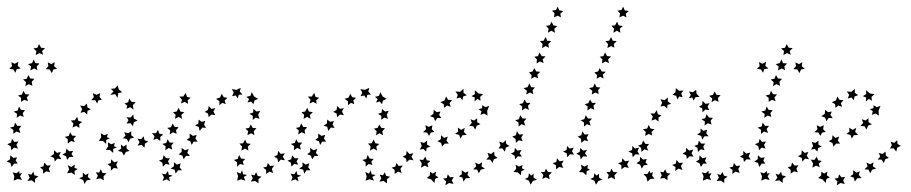

<svg xmlns="http://www.w3.org/2000/svg" viewBox="-29 -557 2729 575"><path d="M142 -351 131 -349 126 -338 120 -349 108 -350 116 -359 114 -370 125 -365 135 -371 133 -359ZM33 -352 21 -350 17 -339 11 -349 -1 -351 7 -359 5 -371 15 -366 26 -372 24 -360ZM153 -102 148 -91 155 -80 143 -82 135 -73 133 -84 122 -89 132 -95 133 -107 142 -99ZM123 -62 117 -52 121 -41 110 -44 100 -37V-48L91 -56L101 -59L104 -70L112 -61ZM86 -29 76 -21V-9L66 -17L53 -15L60 -25L55 -36L65 -34L71 -43L74 -32ZM37 -18 24 -21 12 -16 14 -29 9 -41 20 -38 29 -45V-37L37 -39L31 -29ZM6 -57 2 -69 -9 -73 1 -80 2 -92 11 -84 22 -86 18 -76 24 -67H13ZM5 -107 3 -119 -7 -125 4 -130 7 -141 14 -132 26 -133 20 -123 25 -112 13 -115ZM11 -156V-168L1 -175L13 -178L16 -190L23 -180H35L28 -171L32 -159L20 -163ZM21 -204 22 -216 12 -223 24 -226 28 -238 34 -228 46 -227 39 -218 42 -207 31 -211ZM34 -252V-264L25 -271L37 -274L41 -285L47 -275L59 -274L51 -265L55 -254L44 -258ZM47 -299 49 -311 40 -319 51 -321 56 -332 62 -322 74 -321 66 -312 68 -300 57 -305ZM62 -346 64 -358 55 -365 67 -368 72 -379 77 -368 89 -367 81 -358 83 -347 73 -352ZM78 -392 80 -404 71 -412 83 -414 88 -425 94 -414 106 -413 97 -404 100 -393 89 -398Z M460 -154 451 -147V-135L441 -142L430 -138L434 -149L426 -158H438L444 -168L448 -157ZM415 -133 405 -127 404 -115 395 -123 383 -121 389 -131 383 -142 394 -140 401 -149 404 -137ZM359 -105 348 -102 342 -91 336 -102 324 -105 334 -112 333 -124 341 -118 350 -124V-112ZM289 -126 279 -135H267L274 -146L273 -158L283 -152L294 -156L291 -146L300 -143L289 -138ZM303 -291 315 -292 323 -301 327 -289 337 -281 325 -278 323 -264 316 -275 301 -273 311 -283ZM358 -262 365 -252 377 -251 369 -242 371 -229 361 -236 350 -231 352 -241 344 -247 355 -251ZM370 -214 372 -202 383 -196 372 -191 369 -179 362 -188 350 -187 356 -197 350 -206 362 -205ZM364 -164V-152L373 -145L361 -142L356 -131L351 -141L339 -143L347 -151L343 -161L355 -158ZM324 -74 319 -63 324 -52 312 -54 303 -46V-58L293 -65L303 -69L304 -80L313 -71ZM290 -38 281 -29 282 -17 271 -23 259 -20 264 -31 258 -41 268 -40 273 -50 278 -39ZM243 -19 231 -17 224 -6 220 -18 208 -23 219 -28V-40L227 -33L236 -38L234 -27ZM195 -33 185 -40 172 -38 178 -50 174 -62 185 -57 195 -64 194 -54 204 -51 194 -45ZM172 -78 169 -89 158 -94 168 -100 170 -112 178 -104 190 -105 185 -96 191 -87H179ZM174 -127V-140L165 -147L177 -150L181 -161L187 -151L199 -150L191 -141L195 -131L184 -135ZM188 -175 191 -187 183 -196 195 -197 202 -207 206 -195 217 -192 208 -185 209 -174 199 -180ZM212 -219 217 -230 211 -241 223 -239 231 -247 233 -235 243 -230 233 -225 232 -214 223 -222ZM244 -257 252 -266 249 -278 260 -273 271 -278 269 -267 276 -258 266 -257 262 -247 256 -257ZM310 -99 300 -108H288L295 -119L294 -131L304 -125L315 -129L312 -119L321 -116L310 -111Z M824 -98 818 -88 824 -77 812 -79 804 -71 802 -82 792 -88 802 -93 804 -105 812 -96ZM792 -61 785 -51 789 -39 778 -43 768 -36V-48L759 -55L770 -58L773 -69L780 -60ZM754 -28 745 -20V-8L735 -15L722 -13L728 -23L723 -34L733 -32L738 -41L743 -30ZM706 -16 693 -20 681 -16 684 -29 680 -42 691 -37 696 -47 699 -35 711 -33 701 -27ZM681 -58V-71L671 -78L683 -81L687 -93L693 -82L705 -81L698 -73L701 -63L690 -66ZM694 -106 696 -118 688 -127 699 -128 705 -139 710 -128 722 -126 713 -118 715 -106 705 -112ZM712 -152 714 -164 706 -172 717 -174 722 -184 728 -174 739 -173 731 -164 733 -152 723 -158ZM728 -198V-210L718 -216L729 -220L730 -231L739 -223L750 -225L744 -213L748 -201L737 -205ZM730 -245 723 -253 712 -250 717 -260 709 -267 721 -270 725 -281 732 -268 744 -261 733 -256ZM697 -274 686 -273 683 -262 677 -271 666 -269 671 -280 665 -290 679 -288 692 -294 689 -283ZM652 -264 644 -256 647 -245 637 -249 628 -242V-254L618 -261L630 -265L635 -276L641 -266ZM616 -233 610 -223 616 -212 604 -214 596 -206 594 -217 584 -222 594 -228 596 -240 604 -231ZM586 -195 582 -184 588 -174 577 -175 569 -165 566 -177 555 -181 565 -187 566 -199 575 -192ZM560 -153 556 -142 563 -133H551L545 -123L541 -134L530 -138L539 -145V-157L549 -150ZM536 -111 532 -99 540 -90H528L521 -80L517 -91L506 -95L515 -102V-114L525 -107ZM512 -68 509 -56 516 -47H504L497 -37L494 -49L482 -52L492 -59V-71L501 -64ZM480 -14 470 -20 458 -15 462 -26 456 -37 467 -35 474 -45 476 -34 488 -31 477 -26ZM459 -58 457 -70 447 -76 458 -80 461 -92 469 -83H480L474 -74L479 -64L467 -66ZM466 -107 467 -119 457 -126 469 -129 473 -140 479 -130H491L484 -121L487 -109L476 -114ZM479 -154 481 -166 472 -174 483 -176 488 -187 494 -177 506 -176 498 -167 500 -156 489 -161ZM495 -201 497 -213 489 -221 500 -223 506 -234 511 -223 523 -221 514 -213 516 -201 506 -207ZM513 -247 516 -258 508 -268H520L527 -279L531 -267L542 -264L533 -257L534 -246L524 -252Z M1209 -98 1203 -88 1209 -77 1197 -79 1189 -71 1187 -82 1177 -88 1187 -93 1189 -105 1197 -96ZM1177 -61 1170 -51 1174 -39 1163 -43 1153 -36V-48L1144 -55L1155 -58L1158 -69L1165 -60ZM1139 -28 1130 -20V-8L1120 -15L1107 -13L1113 -23L1108 -34L1118 -32L1123 -41L1128 -30ZM1091 -16 1078 -20 1066 -16 1069 -29 1065 -42 1076 -37 1081 -47 1084 -35 1096 -33 1086 -27ZM1066 -58V-71L1056 -78L1068 -81L1072 -93L1078 -82L1090 -81L1083 -73L1086 -63L1075 -66ZM1079 -106 1081 -118 1073 -127 1084 -128 1090 -139 1095 -128 1107 -126 1098 -118 1100 -106 1090 -112ZM1097 -152 1099 -164 1091 -172 1102 -174 1107 -184 1113 -174 1124 -173 1116 -164 1118 -152 1108 -158ZM1113 -198V-210L1103 -216L1114 -220L1115 -231L1124 -223L1135 -225L1129 -213L1133 -201L1122 -205ZM1115 -245 1108 -253 1097 -250 1102 -260 1094 -267 1106 -270 1110 -281 1117 -268 1129 -261 1118 -256ZM1082 -274 1071 -273 1068 -262 1062 -271 1051 -269 1056 -280 1050 -290 1064 -288 1077 -294 1074 -283ZM1037 -264 1029 -256 1032 -245 1022 -249 1013 -242V-254L1003 -261L1015 -265L1020 -276L1026 -266ZM1001 -233 995 -223 1001 -212 989 -214 981 -206 979 -217 969 -222 979 -228 981 -240 989 -231ZM971 -195 967 -184 973 -174 962 -175 954 -165 951 -177 940 -181 950 -187 951 -199 960 -192ZM945 -153 941 -142 948 -133H936L930 -123L926 -134L915 -138L924 -145V-157L934 -150ZM921 -111 917 -99 925 -90H913L906 -80L902 -91L891 -95L900 -102V-114L910 -107ZM897 -68 894 -56 901 -47H889L882 -37L879 -49L867 -52L877 -59V-71L886 -64ZM865 -14 855 -20 843 -15 847 -26 841 -37 852 -35 859 -45 861 -34 873 -31 862 -26ZM844 -58 842 -70 832 -76 843 -80 846 -92 854 -83H865L859 -74L864 -64L852 -66ZM851 -107 852 -119 842 -126 854 -129 858 -140 864 -130H876L869 -121L872 -109L861 -114ZM864 -154 866 -166 857 -174 868 -176 873 -187 879 -177 891 -176 883 -167 885 -156 874 -161ZM880 -201 882 -213 874 -221 885 -223 891 -234 896 -223 908 -221 899 -213 901 -201 891 -207ZM898 -247 901 -258 893 -268H905L912 -279L916 -267L927 -264L918 -257L919 -246L909 -252Z M1281 -134 1291 -140 1292 -152 1301 -144 1312 -148 1308 -136 1315 -127H1303L1295 -118L1292 -129ZM1334 -156 1343 -163 1342 -175 1352 -168 1363 -174 1360 -162 1369 -153 1356 -152 1350 -142 1346 -153ZM1376 -180 1384 -189 1380 -200 1391 -196 1400 -203V-191L1410 -185L1399 -181L1394 -169L1388 -179ZM1410 -213 1413 -224 1404 -230 1415 -233V-242L1425 -236L1436 -240L1430 -225L1431 -211L1421 -217ZM1410 -255 1401 -261 1392 -253 1393 -265 1383 -269 1393 -275V-287L1404 -277L1418 -275L1409 -267ZM1369 -272 1358 -268 1356 -257 1349 -265 1338 -262 1342 -273 1335 -283 1349 -282 1359 -291V-279ZM1325 -257 1317 -248 1321 -237 1310 -241 1301 -234 1300 -245 1290 -251 1302 -256 1307 -268 1313 -258ZM1290 -223 1286 -213 1293 -203 1281 -204 1274 -194 1270 -205 1259 -209 1269 -216 1270 -228 1279 -221ZM1266 -182 1264 -170 1272 -162 1261 -160 1256 -150 1250 -160 1238 -161 1247 -170 1245 -182 1255 -177ZM1250 -136V-124L1260 -118L1249 -114L1247 -103L1239 -111L1228 -109L1234 -120L1230 -132L1241 -129ZM1245 -88 1249 -77 1260 -75 1251 -67 1254 -56 1243 -61 1232 -55 1234 -68 1227 -79 1238 -78ZM1259 -43 1267 -37 1277 -43 1275 -32 1284 -26 1274 -21 1272 -9 1262 -20 1249 -24 1258 -31ZM1298 -22 1309 -24 1312 -35 1319 -26 1330 -27 1324 -17 1329 -6 1316 -9 1305 -2 1307 -14ZM1345 -29 1354 -35V-47L1364 -40L1374 -44L1371 -33L1379 -24L1366 -23L1359 -13L1356 -25ZM1388 -50 1397 -59 1394 -70 1405 -65 1415 -71 1413 -59 1423 -52 1411 -49 1405 -38 1400 -49ZM1427 -79 1435 -88 1431 -99 1442 -96 1451 -103 1452 -91 1461 -84 1450 -80 1446 -69 1439 -79ZM1464 -112 1470 -122 1466 -133 1477 -129 1486 -137 1487 -126 1497 -120 1486 -115 1483 -103 1475 -113Z M1689 -115 1684 -104 1690 -94 1678 -95 1670 -86 1668 -98 1657 -103 1668 -108 1669 -120 1677 -112ZM1659 -76 1653 -65 1658 -54 1646 -57 1636 -50V-62L1626 -68L1637 -72L1639 -83L1647 -74ZM1624 -41 1615 -32 1617 -20 1606 -26 1595 -21 1598 -33 1591 -42H1602L1606 -52L1612 -42ZM1579 -19 1567 -15 1560 -4 1555 -16 1543 -21 1553 -26 1555 -38 1562 -31 1569 -37V-25ZM1531 -32 1521 -41 1509 -42 1517 -52 1515 -64 1525 -58 1536 -63 1534 -53 1542 -49 1532 -44ZM1514 -80 1512 -91 1501 -97 1511 -102 1513 -114 1521 -106 1533 -108 1527 -98 1534 -88 1522 -89ZM1516 -129 1515 -141 1505 -148 1516 -152 1519 -164 1526 -154 1538 -155 1532 -145 1536 -134 1525 -137ZM1524 -178V-190L1514 -197L1525 -200L1529 -212L1536 -202H1548L1540 -193L1544 -181L1533 -185ZM1534 -226 1535 -238 1526 -245 1537 -248 1542 -259 1548 -249H1560L1552 -240L1555 -228L1544 -233ZM1547 -274 1549 -285 1539 -293 1551 -296 1556 -307 1562 -296 1573 -295 1566 -287 1568 -275 1558 -280ZM1562 -321 1563 -332 1555 -340 1566 -343 1571 -353 1577 -343 1589 -342 1580 -333 1583 -322 1572 -327ZM1578 -367 1579 -379 1571 -387 1582 -389 1587 -400 1593 -389 1605 -388 1596 -379 1599 -368 1588 -373ZM1594 -413 1596 -425 1588 -434 1599 -435 1605 -446 1610 -435 1622 -434 1613 -425 1615 -414 1605 -419ZM1612 -459 1614 -471 1606 -480 1617 -481 1623 -492 1628 -481 1640 -479 1631 -471 1633 -459 1622 -465ZM1630 -505 1632 -517 1624 -525 1636 -527 1641 -537 1646 -526 1658 -524 1649 -516 1651 -505 1641 -510Z M1885 -115 1880 -104 1886 -94 1874 -95 1866 -86 1864 -98 1853 -103 1864 -108 1865 -120 1873 -112ZM1855 -76 1849 -65 1854 -54 1842 -57 1832 -50V-62L1822 -68L1833 -72L1835 -83L1843 -74ZM1820 -41 1811 -32 1813 -20 1802 -26 1791 -21 1794 -33 1787 -42H1798L1802 -52L1808 -42ZM1775 -19 1763 -15 1756 -4 1751 -16 1739 -21 1749 -26 1751 -38 1758 -31 1765 -37V-25ZM1727 -32 1717 -41 1705 -42 1713 -52 1711 -64 1721 -58 1732 -63 1730 -53 1738 -49 1728 -44ZM1710 -80 1708 -91 1697 -97 1707 -102 1709 -114 1717 -106 1729 -108 1723 -98 1730 -88 1718 -89ZM1712 -129 1711 -141 1701 -148 1712 -152 1715 -164 1722 -154 1734 -155 1728 -145 1732 -134 1721 -137ZM1720 -178V-190L1710 -197L1721 -200L1725 -212L1732 -202H1744L1736 -193L1740 -181L1729 -185ZM1730 -226 1731 -238 1722 -245 1733 -248 1738 -259 1744 -249H1756L1748 -240L1751 -228L1740 -233ZM1743 -274 1745 -285 1735 -293 1747 -296 1752 -307 1758 -296 1769 -295 1762 -287 1764 -275 1754 -280ZM1758 -321 1759 -332 1751 -340 1762 -343 1767 -353 1773 -343 1785 -342 1776 -333 1779 -322 1768 -327ZM1774 -367 1775 -379 1767 -387 1778 -389 1783 -400 1789 -389 1801 -388 1792 -379 1795 -368 1784 -373ZM1790 -413 1792 -425 1784 -434 1795 -435 1801 -446 1806 -435 1818 -434 1809 -425 1811 -414 1801 -419ZM1808 -459 1810 -471 1802 -480 1813 -481 1819 -492 1824 -481 1836 -479 1827 -471 1829 -459 1818 -465ZM1826 -505 1828 -517 1820 -525 1832 -527 1837 -537 1842 -526 1854 -524 1845 -516 1847 -505 1837 -510Z M2135 -42 2139 -31 2150 -28 2140 -21V-9L2130 -16L2117 -15L2124 -25L2119 -36L2129 -33ZM2093 -46V-37L2102 -38L2096 -28L2101 -18L2088 -21L2076 -16L2078 -29L2073 -41L2084 -38ZM1916 -46 1919 -38 1926 -42 1924 -31 1931 -22 1919 -21 1910 -13 1907 -26 1898 -36H1910ZM1963 -50 1968 -39 1979 -37 1970 -29V-17L1960 -24L1948 -22L1953 -32L1948 -43L1958 -41ZM2169 -69 2176 -60 2188 -61 2182 -51 2186 -39 2174 -43 2164 -36 2165 -48 2155 -55 2166 -58ZM1997 -78 2005 -69 2017 -70 2010 -60 2015 -48 2003 -52 1993 -45 1994 -57 1984 -63 1995 -67ZM1888 -87 1897 -79 1908 -81 1904 -71 1911 -63 1899 -62 1893 -52 1888 -64 1877 -68 1887 -75ZM2066 -92 2075 -83 2087 -86 2082 -75 2088 -67H2077L2070 -57L2066 -68L2055 -73L2065 -79ZM2197 -105 2206 -97 2218 -100 2213 -89 2219 -79 2207 -80 2199 -72 2197 -83 2187 -88 2197 -94ZM2026 -114 2035 -106 2047 -109 2042 -98 2048 -88 2036 -89 2028 -81 2026 -92 2015 -97 2025 -103ZM2064 -136 2071 -127H2083L2077 -118L2081 -107L2070 -110L2061 -102L2060 -114L2050 -120L2061 -124ZM1897 -136 1904 -126H1915L1908 -117L1912 -106L1901 -110L1892 -102L1891 -114L1882 -121L1893 -125ZM2069 -172 2078 -165 2089 -169 2086 -158 2093 -149H2081L2074 -139L2071 -150L2059 -154L2069 -161ZM1914 -183 1919 -172 1931 -170 1922 -162 1924 -151 1914 -156 1903 -150 1905 -162 1896 -170 1909 -172ZM2087 -215 2094 -205 2106 -204 2099 -195 2102 -184 2091 -188 2081 -181 2082 -193 2072 -200 2083 -203ZM1938 -227 1941 -215 1952 -211 1943 -205V-193L1934 -200L1922 -196L1926 -208L1919 -217H1931ZM2075 -255 2084 -246 2096 -248 2090 -238 2095 -227 2084 -229 2075 -221 2074 -233 2064 -237 2074 -243ZM1971 -265V-253L1981 -246L1970 -243L1969 -232L1960 -240L1949 -238L1954 -249L1949 -260L1961 -257ZM2111 -283 2117 -273 2129 -272 2121 -263 2123 -252 2112 -257 2102 -251 2104 -262 2095 -270 2106 -273ZM2056 -288 2057 -276 2066 -267 2054 -266 2048 -256 2044 -265 2034 -263 2040 -273 2034 -283 2046 -281ZM1995 -293 2005 -285 2018 -286 2011 -277 2015 -266 2005 -268 2000 -259 1996 -270 1985 -273 1994 -281Z M2381 -351 2370 -349 2365 -338 2359 -349 2347 -350 2355 -359 2353 -370 2364 -365 2374 -371 2372 -359ZM2272 -352 2260 -350 2256 -339 2250 -349 2238 -351 2246 -359 2244 -371 2254 -366 2265 -372 2263 -360ZM2392 -102 2387 -91 2394 -80 2382 -82 2374 -73 2372 -84 2361 -89 2371 -95 2372 -107 2381 -99ZM2362 -62 2356 -52 2360 -41 2349 -44 2339 -37V-48L2330 -56L2340 -59L2343 -70L2351 -61ZM2325 -29 2315 -21V-9L2305 -17L2292 -15L2299 -25L2294 -36L2304 -34L2310 -43L2313 -32ZM2276 -18 2263 -21 2251 -16 2253 -29 2248 -41 2259 -38 2268 -45V-37L2276 -39L2270 -29ZM2245 -57 2241 -69 2230 -73 2240 -80 2241 -92 2250 -84 2261 -86 2257 -76 2263 -67H2252ZM2244 -107 2242 -119 2232 -125 2243 -130 2246 -141 2253 -132 2265 -133 2259 -123 2264 -112 2252 -115ZM2250 -156V-168L2240 -175L2252 -178L2255 -190L2262 -180H2274L2267 -171L2271 -159L2259 -163ZM2260 -204 2261 -216 2251 -223 2263 -226 2267 -238 2273 -228 2285 -227 2278 -218 2281 -207 2270 -211ZM2273 -252V-264L2264 -271L2276 -274L2280 -285L2286 -275L2298 -274L2290 -265L2294 -254L2283 -258ZM2286 -299 2288 -311 2279 -319 2290 -321 2295 -332 2301 -322 2313 -321 2305 -312 2307 -300 2296 -305ZM2301 -346 2303 -358 2294 -365 2306 -368 2311 -379 2316 -368 2328 -367 2320 -358 2322 -347 2312 -352ZM2317 -392 2319 -404 2310 -412 2322 -414 2327 -425 2333 -414 2345 -413 2336 -404 2339 -393 2328 -398Z M2453 -134 2463 -140 2464 -152 2473 -144 2484 -148 2480 -136 2487 -127H2475L2467 -118L2464 -129ZM2506 -156 2515 -163 2514 -175 2524 -168 2535 -174 2532 -162 2541 -153 2528 -152 2522 -142 2518 -153ZM2548 -180 2556 -189 2552 -200 2563 -196 2572 -203V-191L2582 -185L2571 -181L2566 -169L2560 -179ZM2582 -213 2585 -224 2576 -230 2587 -233V-242L2597 -236L2608 -240L2602 -225L2603 -211L2593 -217ZM2582 -255 2573 -261 2564 -253 2565 -265 2555 -269 2565 -275V-287L2576 -277L2590 -275L2581 -267ZM2541 -272 2530 -268 2528 -257 2521 -265 2510 -262 2514 -273 2507 -283 2521 -282 2531 -291V-279ZM2497 -257 2489 -248 2493 -237 2482 -241 2473 -234 2472 -245 2462 -251 2474 -256 2479 -268 2485 -258ZM2462 -223 2458 -213 2465 -203 2453 -204 2446 -194 2442 -205 2431 -209 2441 -216 2442 -228 2451 -221ZM2438 -182 2436 -170 2444 -162 2433 -160 2428 -150 2422 -160 2410 -161 2419 -170 2417 -182 2427 -177ZM2422 -136V-124L2432 -118L2421 -114L2419 -103L2411 -111L2400 -109L2406 -120L2402 -132L2413 -129ZM2417 -88 2421 -77 2432 -75 2423 -67 2426 -56 2415 -61 2404 -55 2406 -68 2399 -79 2410 -78ZM2431 -43 2439 -37 2449 -43 2447 -32 2456 -26 2446 -21 2444 -9 2434 -20 2421 -24 2430 -31ZM2470 -22 2481 -24 2484 -35 2491 -26 2502 -27 2496 -17 2501 -6 2488 -9 2477 -2 2479 -14ZM2517 -29 2526 -35V-47L2536 -40L2546 -44L2543 -33L2551 -24L2538 -23L2531 -13L2528 -25ZM2560 -50 2569 -59 2566 -70 2577 -65 2587 -71 2585 -59 2595 -52 2583 -49 2577 -38 2572 -49ZM2599 -79 2607 -88 2603 -99 2614 -96 2623 -103 2624 -91 2633 -84 2622 -80 2618 -69 2611 -79ZM2636 -112 2642 -122 2638 -133 2649 -129 2658 -137 2659 -126 2669 -120 2658 -115 2655 -103 2647 -113Z"/></svg>

Font: Santa christmas start
Style: Regular
Weight: 400
Designer: MUHAMMAD YONI
Version: Version 001.000